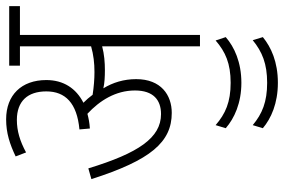

<svg xmlns="http://www.w3.org/2000/svg" viewBox="-170 -502 926 626"><g transform="rotate(-90 293.0 -189.0)"><path d="M348 -208C348 -248 337 -284 318 -315C335 -311 357 -310 377 -310C402 -310 429 -312 455 -319V0H492V-587H586V-622H392V-587H455V-355C427 -347 400 -344 371 -344C348 -344 323 -346 297 -350C289 -361 280 -371 271 -380C318 -404 345 -445 345 -501C345 -582 296 -632 217 -632C172 -632 136 -620 96 -601L109 -567C146 -587 179 -597 215 -597C276 -597 308 -562 308 -501C308 -439 270 -401 184 -393L187 -359C205 -360 220 -363 235 -367C278 -327 311 -275 311 -212C311 -152 280 -127 234 -127C157 -127 107 -200 57 -364L22 -354C84 -160 143 -92 238 -92C296 -92 348 -127 348 -208ZM336 135C403 135 453 112 485 84L474 51C437 83 399 100 336 100C273 100 235 83 198 51L188 84C220 112 270 135 336 135ZM336 254C404 254 452 232 485 205L475 172C437 203 398 219 336 219C274 219 235 203 198 172L188 205C220 232 269 254 336 254Z"/></g></svg>

Font: Noto Sans Devanagari UI Condensed ExtraLight
Style: Regular
Weight: 200
Width: 3
Designer: Jelle Bosma - Monotype Design Team
Foundry: Monotype Imaging Inc.
Version: Version 2.004